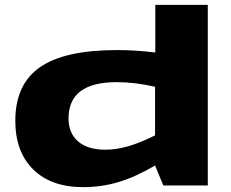

<svg xmlns="http://www.w3.org/2000/svg" viewBox="-20 -760 950 790"><path d="M652 3 618 -79Q538 -32 468 -11Q398 10 322 10Q191 10 117 -62.5Q43 -135 43 -263Q43 -413 144.5 -483.5Q246 -554 462 -554Q538 -554 619 -544V-740H835V3ZM618 -203V-403Q536 -422 460 -422Q262 -422 262 -273Q262 -212 301.5 -178Q341 -144 413 -144Q459 -144 508.5 -158.5Q558 -173 618 -203Z"/></svg>

Font: Georama ExtraExtended
Style: Bold
Weight: 700
Width: 8
Designer: Jean-Baptiste Levee
Foundry: Production Type
Version: Version 1.000